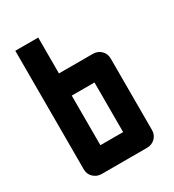

<svg xmlns="http://www.w3.org/2000/svg" viewBox="-169 -788 801 885"><g transform="rotate(-30 231.5 -345.5)"><path d="M111 0Q86 0 68 -17Q50 -34 50 -60V-691H172V-500H352Q378 -500 395.5 -483Q413 -466 413 -440V-60Q413 -34 395.5 -17Q378 0 352 0ZM172 -118H293V-382H172Z"/></g></svg>

Font: Tschichold
Style: Bold
Weight: 700
Designer: Peter Wiegel
Foundry: Peter Wiegel
Version: Version 1.000; ttfautohint (v1.3)